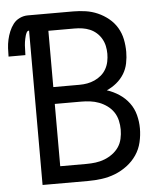

<svg xmlns="http://www.w3.org/2000/svg" viewBox="-63 -782 715 829"><g transform="rotate(-5 295.0 -367.5)"><path d="M88 0V-669Q81 -669 77.5 -662.5Q74 -656 72 -649Q70 -642 68.5 -635Q67 -628 66 -621Q65 -614 64.5 -607Q64 -600 64 -593Q64 -586 63.5 -579Q63 -572 63 -565H-10Q-10 -583 -9 -601.5Q-8 -620 -4 -638Q0 -656 7 -673Q14 -690 25 -704.5Q36 -719 53 -727Q70 -735 88 -735H285Q312 -735 339 -731Q366 -727 391 -716Q416 -705 437.5 -687.5Q459 -670 473 -646.5Q487 -623 492.5 -596Q498 -569 498 -541Q498 -517 493 -492Q488 -467 475 -446Q462 -425 442.5 -409Q423 -393 400 -383Q428 -374 453 -357.5Q478 -341 495.5 -317.5Q513 -294 520.5 -265Q528 -236 528 -207Q528 -177 521 -147Q514 -117 497 -92Q480 -67 455.5 -48.5Q431 -30 403 -19Q375 -8 345 -4Q315 0 285 0ZM171 -417H285Q302 -417 318.5 -420Q335 -423 350.5 -430Q366 -437 379 -448Q392 -459 400.5 -474Q409 -489 412.5 -506Q416 -523 416 -540Q416 -557 412.5 -573.5Q409 -590 400.5 -605Q392 -620 379 -631.5Q366 -643 350.5 -649.5Q335 -656 318.5 -658.5Q302 -661 285 -661H171ZM285 -74Q305 -74 324.5 -76.5Q344 -79 362.5 -86Q381 -93 397.5 -105Q414 -117 425 -133Q436 -149 440.5 -169Q445 -189 445 -209Q445 -228 440.5 -248Q436 -268 425 -284.5Q414 -301 397.5 -313Q381 -325 362.5 -332Q344 -339 324.5 -341.5Q305 -344 285 -344H171V-74Z"/></g></svg>

Font: Zed Mono Extended
Style: Regular
Weight: 400
Width: 7
Monospace: yes
Designer: Belleve Invis
Foundry: Belleve Invis
Version: Version 1.0.0; ttfautohint (v1.8.4)